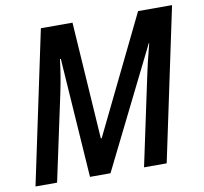

<svg xmlns="http://www.w3.org/2000/svg" viewBox="-79 -800 940 885"><g transform="rotate(-10 391.0 -357.0)"><path d="M168 -714H316L352 -166H356L623 -714H782L631 0H525L613 -414Q623 -464 648 -560H646L368 0H272L234 -559H230Q221 -482 204 -402L118 0H17Z"/></g></svg>

Font: Noto Sans UI NarrowMedium
Style: Italic
Weight: 500
Width: 4
Italic angle: -12°
Designer: Monotype Design Team
Foundry: Monotype Imaging Inc.
Version: Version 1.001